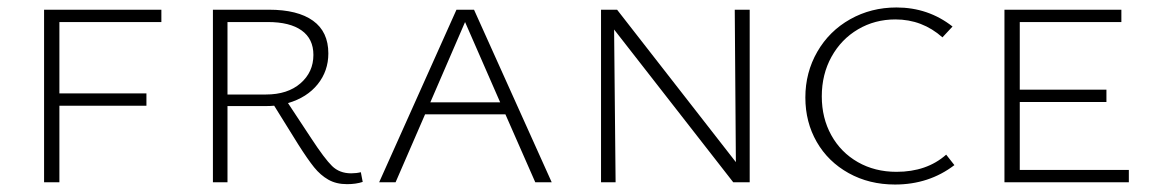

<svg xmlns="http://www.w3.org/2000/svg" viewBox="-20 -488 3087 514"><path d="M139 -429V-238H372V-205H139V0H98V-462H412V-429Z M951 -1Q933 5 909 5Q880 5 859 -7Q838 -19 821 -40Q804 -61 778 -102L714 -205Q705 -204 687 -204H589V0H550V-462H700Q777 -462 818 -432.5Q859 -403 859 -345Q859 -298 830.5 -262.5Q802 -227 751 -212L813 -118Q849 -63 869 -43.5Q889 -24 920 -24Q934 -24 946 -27ZM692 -235Q750 -235 784.5 -265Q819 -295 819 -341Q819 -384 787.5 -406.5Q756 -429 697 -429H589V-235Z M1333 -182H1118L1039 0H995L1202 -462H1249L1457 0H1413ZM1319 -214 1225 -429 1132 -214Z M1987 -462V0H1943L1624 -409L1628 0H1589V-462H1632L1950 -54L1947 -462Z M2136 -227Q2136 -294 2168 -349.5Q2200 -405 2256 -436.5Q2312 -468 2380 -468Q2465 -468 2530 -417L2503 -388Q2449 -436 2377 -436Q2322 -436 2277 -409.5Q2232 -383 2206 -336Q2180 -289 2180 -230Q2180 -172 2205.5 -126Q2231 -80 2276.5 -54Q2322 -28 2380 -28Q2461 -28 2513 -74L2535 -46Q2467 6 2376 6Q2307 6 2252 -24.5Q2197 -55 2166.5 -108Q2136 -161 2136 -227Z M3002 -33V0H2669V-462H2982V-429H2710V-248H2942V-215H2710V-33Z"/></svg>

Font: Ysabeau SC Light
Style: Regular
Weight: 300
Designer: Christian Thalmann (Catharsis Fonts)
Version: Version 0.003